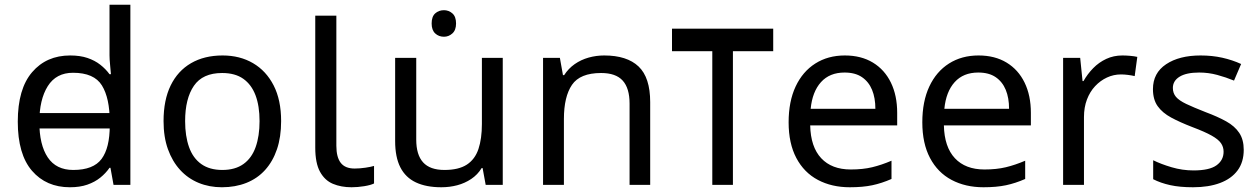

<svg xmlns="http://www.w3.org/2000/svg" viewBox="-20 -780 5312 810"><path d="M104 -238V-303H480V-238ZM275 10Q175 10 115 -59.5Q55 -129 55 -267Q55 -405 115.5 -475.5Q176 -546 276 -546Q318 -546 349 -535.5Q380 -525 403 -507Q426 -489 442 -467H448Q447 -480 444.5 -505.5Q442 -531 442 -546V-760H530V0H459L446 -72H442Q426 -49 403 -30.5Q380 -12 348.5 -1Q317 10 275 10ZM289 -63Q374 -63 408.5 -109.5Q443 -156 443 -250V-266Q443 -366 410 -419.5Q377 -473 288 -473Q217 -473 181.5 -416.5Q146 -360 146 -265Q146 -169 181.5 -116Q217 -63 289 -63Z M1166 -269Q1166 -202 1148.5 -150.5Q1131 -99 1098.5 -63Q1066 -27 1019.5 -8.5Q973 10 916 10Q863 10 818 -8.5Q773 -27 740 -63Q707 -99 688.5 -150.5Q670 -202 670 -269Q670 -358 700 -419.5Q730 -481 786 -513.5Q842 -546 919 -546Q992 -546 1047.5 -513.5Q1103 -481 1134.5 -419.5Q1166 -358 1166 -269ZM761 -269Q761 -206 777.5 -159.5Q794 -113 829 -88Q864 -63 918 -63Q972 -63 1007 -88Q1042 -113 1058.5 -159.5Q1075 -206 1075 -269Q1075 -333 1058 -378Q1041 -423 1006.5 -447.5Q972 -472 917 -472Q835 -472 798 -418Q761 -364 761 -269Z M1463 10Q1419 10 1384.5 -4.5Q1350 -19 1330 -55.5Q1310 -92 1310 -157V-714H1399V-165Q1399 -117 1417.5 -93Q1436 -69 1476 -69Q1498 -69 1521.5 -72.5Q1545 -76 1558 -80V-6Q1544 1 1516.5 5.5Q1489 10 1463 10Z M1853 -737Q1873 -737 1888.5 -723.5Q1904 -710 1904 -681Q1904 -653 1888.5 -639Q1873 -625 1853 -625Q1831 -625 1816 -639Q1801 -653 1801 -681Q1801 -710 1816 -723.5Q1831 -737 1853 -737ZM2101 -536V0H2029L2016 -71H2012Q1995 -43 1968 -25Q1941 -7 1909 1.5Q1877 10 1842 10Q1778 10 1734.5 -10.5Q1691 -31 1669 -74Q1647 -117 1647 -185V-536H1736V-191Q1736 -127 1765 -95Q1794 -63 1855 -63Q1915 -63 1949.5 -85.5Q1984 -108 1998.5 -151.5Q2013 -195 2013 -257V-536Z M2529 -546Q2625 -546 2674 -499.5Q2723 -453 2723 -349V0H2636V-343Q2636 -408 2607 -440Q2578 -472 2516 -472Q2427 -472 2393 -422Q2359 -372 2359 -278V0H2271V-536H2342L2355 -463H2360Q2378 -491 2404.5 -509.5Q2431 -528 2463 -537Q2495 -546 2529 -546Z M3242 -659V-564H3072V0H2985V-564H2815V-659Z M3544 -546Q3613 -546 3662.5 -516Q3712 -486 3738.5 -431.5Q3765 -377 3765 -304V-251H3398Q3400 -160 3444.5 -112.5Q3489 -65 3569 -65Q3620 -65 3659.5 -74.5Q3699 -84 3741 -102V-25Q3700 -7 3660 1.5Q3620 10 3565 10Q3489 10 3430.5 -21Q3372 -52 3339.5 -113.5Q3307 -175 3307 -264Q3307 -352 3336.5 -415Q3366 -478 3419.5 -512Q3473 -546 3544 -546ZM3543 -474Q3480 -474 3443.5 -433.5Q3407 -393 3400 -321H3673Q3673 -367 3659 -401Q3645 -435 3616.5 -454.5Q3588 -474 3543 -474Z M4108 -546Q4177 -546 4226.5 -516Q4276 -486 4302.5 -431.5Q4329 -377 4329 -304V-251H3962Q3964 -160 4008.5 -112.5Q4053 -65 4133 -65Q4184 -65 4223.5 -74.5Q4263 -84 4305 -102V-25Q4264 -7 4224 1.5Q4184 10 4129 10Q4053 10 3994.5 -21Q3936 -52 3903.5 -113.5Q3871 -175 3871 -264Q3871 -352 3900.5 -415Q3930 -478 3983.5 -512Q4037 -546 4108 -546ZM4107 -474Q4044 -474 4007.5 -433.5Q3971 -393 3964 -321H4237Q4237 -367 4223 -401Q4209 -435 4180.5 -454.5Q4152 -474 4107 -474Z M4715 -546Q4730 -546 4747.5 -544.5Q4765 -543 4778 -540L4767 -459Q4754 -462 4738.5 -464Q4723 -466 4709 -466Q4678 -466 4650 -453Q4622 -440 4600 -416.5Q4578 -393 4565.5 -360Q4553 -327 4553 -286V0H4465V-536H4537L4547 -438H4551Q4568 -468 4592 -492.5Q4616 -517 4647 -531.5Q4678 -546 4715 -546Z M5227 -148Q5227 -96 5201 -61Q5175 -26 5127 -8Q5079 10 5013 10Q4957 10 4916.5 1Q4876 -8 4845 -24V-104Q4877 -88 4922.5 -74.5Q4968 -61 5015 -61Q5082 -61 5112 -82.5Q5142 -104 5142 -140Q5142 -160 5131 -176Q5120 -192 5091.5 -208Q5063 -224 5010 -244Q4958 -264 4921 -284Q4884 -304 4864 -332Q4844 -360 4844 -404Q4844 -472 4899.5 -509Q4955 -546 5045 -546Q5094 -546 5136.5 -536.5Q5179 -527 5216 -510L5186 -440Q5152 -454 5115 -464Q5078 -474 5039 -474Q4985 -474 4956.5 -456.5Q4928 -439 4928 -409Q4928 -387 4941 -371.5Q4954 -356 4984.5 -341.5Q5015 -327 5066 -307Q5117 -288 5153 -268Q5189 -248 5208 -219.5Q5227 -191 5227 -148Z"/></svg>

Font: uhindi05
Style: Book
Weight: 400
Designer: Jelle Bosma - Monotype Design Team
Foundry: Monotype Imaging Inc.
Version: Version 2.003